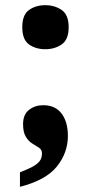

<svg xmlns="http://www.w3.org/2000/svg" viewBox="-20 -567 351 741"><path d="M57 98Q85 87 103.5 77.5Q122 68 132 56Q142 44 142 25Q142 11 131 3.5Q120 -4 105.5 -12.5Q91 -21 80 -38.5Q69 -56 69 -88Q69 -125 92 -143Q115 -161 147 -161Q193 -161 217.5 -129Q242 -97 242 -42Q242 22 200 75Q158 128 57 154ZM155 -377Q118 -377 92 -395.5Q66 -414 66 -462Q66 -510 92 -528.5Q118 -547 155 -547Q191 -547 218 -528.5Q245 -510 245 -462Q245 -414 218 -395.5Q191 -377 155 -377Z"/></svg>

Font: Noto Serif Thai ExtraBold
Style: Regular
Weight: 800
Version: Version 2.001